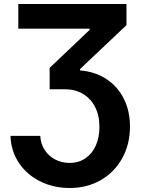

<svg xmlns="http://www.w3.org/2000/svg" viewBox="-20 -727 701 957"><path d="M327.1 85Q372.6 85 406.2 61.8Q439.9 38.6 457.8 -2.2Q475.6 -43 475.6 -94.7Q475.6 -151.4 453.9 -193.8Q432.1 -236.3 393.1 -259.3Q354 -282.2 303.7 -282.2H227.5V-388.7L426.8 -578.1V-584H71.3V-707H610.4V-601.6L378.9 -382.8V-376Q453.1 -370.1 509.5 -333.5Q565.9 -296.9 596.9 -235.4Q627.9 -173.8 627.9 -96.7Q627.9 -8.8 589.6 61Q551.3 130.9 482.9 170.4Q414.6 210 328.1 210Q246.1 210 179.4 176.5Q112.8 143.1 73.7 84Q34.7 24.9 32.2 -49.8H180.7Q182.6 -10.7 202.4 20Q222.2 50.8 254.9 67.9Q287.6 85 327.1 85Z"/></svg>

Font: Pretendard
Style: Bold
Weight: 700
Designer: Base glyphs from Inter by Rasmus Andersson; Hangeul glyphs from Noto Sans CJK(Source Han Sans) by Jang Soo-young and Kan
Foundry: Kil Hyung-jin
Version: Version 1.309